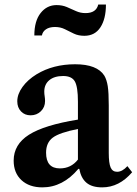

<svg xmlns="http://www.w3.org/2000/svg" viewBox="-20 -819 605 850"><path d="M167.5 10.5Q109.5 10.5 75 -21.5Q40.5 -53.5 40.5 -108Q40.5 -179.5 108.2 -222.5Q176 -265.5 325 -289.5V-369Q325 -435 311.2 -458.8Q297.5 -482.5 259.5 -482.5Q220.5 -482.5 198.2 -464Q176 -445.5 176 -413.5Q176 -403 177.8 -392.5Q179.5 -382 179.5 -372Q179.5 -344.5 161 -326.5Q142.5 -308.5 115.5 -308.5Q89.5 -308.5 73 -325.8Q56.5 -343 56.5 -370.5Q56.5 -402 79.5 -434Q102.5 -466 142.5 -490.5Q215.5 -534.5 312.5 -534.5Q410 -534.5 442 -484Q452.5 -466 457 -437.8Q461.5 -409.5 461.5 -352.5V-142Q461.5 -96.5 469.8 -77.5Q478 -58.5 498.5 -58.5Q521.5 -58.5 544 -83.5L565 -56.5Q507.5 10.5 432.5 10.5Q387 10.5 362.8 -10Q338.5 -30.5 331 -71.5H327Q258 10.5 167.5 10.5ZM245 -73.5Q294.5 -73.5 325 -112.5V-248Q243.5 -232 213.8 -209.8Q184 -187.5 184 -143Q184 -73.5 245 -73.5ZM353.5 -660.5Q327 -660.5 306.8 -670.2Q286.5 -680 267 -689.8Q247.5 -699.5 223.5 -699.5Q198.5 -699.5 183.5 -689.2Q168.5 -679 165.5 -662H132Q132 -726 159.8 -761.2Q187.5 -796.5 230.5 -796.5Q255.5 -796.5 276 -787.8Q296.5 -779 316.2 -770Q336 -761 358.5 -761Q406 -761 415 -799H449Q449 -735.5 424.5 -698Q400 -660.5 353.5 -660.5Z"/></svg>

Font: Libre Caslon Text SemiBold
Style: Regular
Weight: 600
Designer: Pablo Impallari, Rodrigo Fuenzalida, Katja Schimmel
Foundry: Pablo Impallari, Rodrigo Fuenzalida
Version: Version 2.000